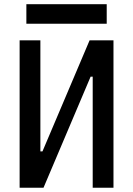

<svg xmlns="http://www.w3.org/2000/svg" viewBox="-20 -883 626 903"><path d="M129.9 0V-170.9H179.7L401.4 -693.4H435.5V-522.5H406.2L184.6 0ZM72.3 0V-693.4H169.9V0ZM416 0V-693.4H513.7V0ZM104 -771.5V-863.3H481.9V-771.5Z"/></svg>

Font: Cascadia Mono
Style: Regular
Weight: 400
Monospace: yes
Designer: Aaron Bell
Foundry: Saja Typeworks
Version: Version 2404.023